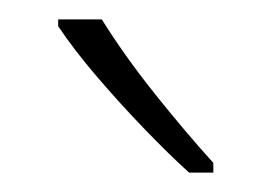

<svg xmlns="http://www.w3.org/2000/svg" viewBox="-20 -784 280 198"><path d="M85 -764Q108 -727 139.5 -687.5Q171 -648 200 -616V-606H175Q154 -625 128.5 -651.5Q103 -678 79.5 -705.5Q56 -733 40 -757V-764Z"/></svg>

Font: Noto Sans Lao Condensed ExtraLight
Style: Regular
Weight: 200
Width: 3
Designer: Monotype Design Team
Foundry: Monotype Imaging Inc.
Version: Version 2.003; ttfautohint (v1.8.4.7-5d5b)